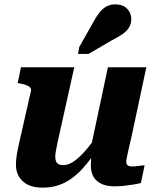

<svg xmlns="http://www.w3.org/2000/svg" viewBox="-20 -848 720 879"><path d="M243 -194Q239 -172 236 -157.5Q233 -143 233 -130Q233 -118 236.5 -109.5Q240 -101 248 -96.5Q256 -92 270 -92Q293 -92 318.5 -109.5Q344 -127 372.5 -160Q401 -193 431 -238L437 -181Q400 -124 361.5 -80Q323 -36 277.5 -12.5Q232 11 175 11Q116 11 84.5 -18Q53 -47 53 -94Q53 -116 57 -140.5Q61 -165 68 -195L122 -433Q123 -442 117.5 -448Q112 -454 100 -458.5Q88 -463 71 -466L61 -468L76 -540H320ZM582 -222Q574 -188 569 -165.5Q564 -143 561 -129Q558 -115 558 -108Q558 -96 564.5 -91Q571 -86 585 -86Q601 -86 616 -88.5Q631 -91 642 -91L625 -10Q609 -6 589.5 -3Q570 0 549 2.5Q528 5 504 5Q453 5 424.5 -19Q396 -43 396 -91Q396 -96 396.5 -104.5Q397 -113 397.5 -124.5Q398 -136 399 -149L389 -140L474 -540H650ZM409 -750Q422 -774 436 -791.5Q450 -809 467.5 -818.5Q485 -828 508 -828Q543 -828 562 -808Q581 -788 581 -761Q581 -738 570 -721Q559 -704 539 -690.5Q519 -677 493 -664L385 -601H337L343 -633Z"/></svg>

Font: Roboto Serif
Style: Bold Italic
Weight: 700
Italic angle: -10°
Designer: Greg Gazdowicz
Foundry: Commercial Type
Version: Version 1.008